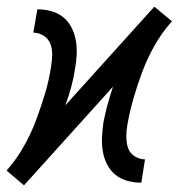

<svg xmlns="http://www.w3.org/2000/svg" viewBox="-31 -548 551 576"><path d="M41 8 -11 -36 -9 -39Q19 -71 40.5 -109Q62 -147 77 -187Q92 -227 104 -267Q116 -307 122 -347Q125 -365 125.5 -382.5Q126 -400 120.5 -415.5Q115 -431 100.5 -440.5Q86 -450 69 -450L81 -520Q103 -520 123 -514.5Q143 -509 158.5 -496.5Q174 -484 183.5 -465.5Q193 -447 196.5 -426.5Q200 -406 199 -384.5Q198 -363 194 -341Q190 -314 182.5 -286.5Q175 -259 165 -232L432 -528L485 -484L482 -481Q454 -449 432.5 -411Q411 -373 396 -333Q381 -293 369.5 -253Q358 -213 351 -173Q348 -155 348 -137.5Q348 -120 353 -104.5Q358 -89 372.5 -79.5Q387 -70 404 -70L393 0Q371 0 351 -5.5Q331 -11 315.5 -23.5Q300 -36 290.5 -54.5Q281 -73 277.5 -93.5Q274 -114 275 -135.5Q276 -157 279 -179Q284 -206 291.5 -233.5Q299 -261 308 -288Z"/></svg>

Font: Iosevka Fixed
Style: Italic
Weight: 400
Italic angle: -9°
Monospace: yes
Designer: Belleve Invis
Foundry: Belleve Invis
Version: Version 33.2.4